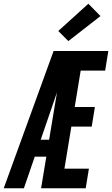

<svg xmlns="http://www.w3.org/2000/svg" viewBox="-53 -1008 600 1028"><path d="M-33 0 234 -735H527L510 -630H379L347 -435H455L438 -330H329L292 -105H423L406 0H167L195 -169H133L75 0ZM165 -260H210L252 -513Q250 -507 248 -501.5Q246 -496 244 -490ZM313 -788 259 -842 420 -988 485 -922Z"/></svg>

Font: Iosevka SS04 Extrabold
Style: Italic
Weight: 800
Italic angle: -9°
Monospace: yes
Designer: Belleve Invis
Foundry: Belleve Invis
Version: Version 19.0.0; ttfautohint (v1.8.4)